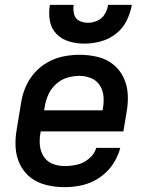

<svg xmlns="http://www.w3.org/2000/svg" viewBox="-20 -764 616 792"><path d="M247 8Q284 8 320.5 -0.5Q357 -9 390 -31Q423 -53 445 -85.5Q467 -118 476 -154H377Q370 -129 347.5 -110Q325 -91 299 -85Q273 -79 248 -79Q221 -79 197.5 -88Q174 -97 160.5 -118Q147 -139 144.5 -164.5Q142 -190 147 -216L148 -222H489L502 -300Q509 -338 507 -375Q505 -412 489.5 -444.5Q474 -477 446 -499Q418 -521 382 -529.5Q346 -538 309 -538Q276 -538 242.5 -531.5Q209 -525 178 -508Q147 -491 123 -464Q99 -437 85.5 -405Q72 -373 67 -340L49 -230Q42 -192 44.5 -154.5Q47 -117 63 -84.5Q79 -52 107.5 -30.5Q136 -9 172.5 -0.5Q209 8 247 8ZM162 -309 165 -326Q169 -351 180 -375Q191 -399 211.5 -417.5Q232 -436 257 -443.5Q282 -451 307 -451Q333 -451 356 -441.5Q379 -432 392 -411.5Q405 -391 407 -365.5Q409 -340 404 -314L403 -309ZM328 -584Q361 -584 395 -593Q429 -602 458 -624.5Q487 -647 502.5 -679Q518 -711 524 -744H426Q423 -724 412 -705.5Q401 -687 381.5 -678.5Q362 -670 343 -670Q323 -670 306.5 -678.5Q290 -687 285.5 -706Q281 -725 284 -744H186Q180 -711 185.5 -679Q191 -647 212.5 -624.5Q234 -602 265 -593Q296 -584 328 -584Z"/></svg>

Font: Iosevka Sparkle Medium Oblique
Style: Regular
Weight: 500
Italic angle: -9°
Designer: Belleve Invis
Foundry: Belleve Invis
Version: Version 4.5.0; ttfautohint (v1.8.3)